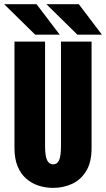

<svg xmlns="http://www.w3.org/2000/svg" viewBox="-33 -902 515 933"><path d="M225.1 11Q187.8 11 153.8 -0.1Q119.9 -11.3 93.7 -34.5Q67.5 -57.7 52.4 -94.3Q37.3 -130.9 37.3 -182.3V-700H186V-192.9Q186 -143.1 196 -123.2Q206 -103.4 225.1 -103.4Q244.9 -103.4 254.1 -123.2Q263.3 -143 263.3 -192.6V-700H412V-182.3Q412 -113.9 386.1 -71.3Q360.3 -28.6 317.7 -8.8Q275.1 11 225.1 11ZM462.4 -733.5H343.1L192.4 -881.6H349.9ZM257.2 -733.5H137.9L-12.8 -881.6H144.6Z"/></svg>

Font: League Mono Thin Condensed
Style: Regular
Weight: 100
Width: 1
Designer: Tyler Finck
Foundry: The League of Moveable Type / Tyler Finck
Version: Version 2.300;RELEASE